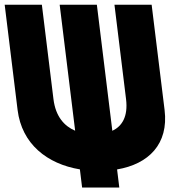

<svg xmlns="http://www.w3.org/2000/svg" viewBox="-32 -730 834 825"><path d="M619.6 -709.7H459.8L509.6 -304.2C518.9 -228.5 492 -187.4 450.7 -167.9L384.2 -709.7H224.4L290.9 -168.3C244.5 -188 206.9 -229 197.7 -304.3L147.9 -709.7H-11.9L43.6 -257.5C61.6 -111.3 170.5 -25.6 311.3 -2.2L320.8 75.7H480.6L471.1 -2C606.4 -24.9 693.2 -110.8 675.2 -257.5Z"/></svg>

Font: Hussar
Style: BdOpOblOne
Weight: 700
Foundry: Cannot Into Space Fonts
Version: Version 2.00